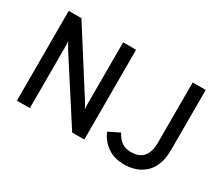

<svg xmlns="http://www.w3.org/2000/svg" viewBox="-122 -992 1494 1297"><g transform="rotate(30 625.5 -344.0)"><path d="M93 0V-700H192L490.5 -230.5Q497.5 -219.5 505 -206Q512.5 -192.5 519.5 -178.5Q519 -191 518.2 -205Q517.5 -219 517.5 -230V-700H618.5V0H524L220 -471.5Q214 -482 206.2 -495.5Q198.5 -509 191.5 -521.5Q193 -510 193.5 -496.5Q194 -483 194 -471.5V0ZM935.5 12Q860 12 806.8 -23.2Q753.5 -58.5 725 -123L810.5 -165Q831 -125.5 858.8 -104.8Q886.5 -84 936 -84Q959.5 -84 981.5 -90.5Q1003.5 -97 1021.2 -113.2Q1039 -129.5 1049.5 -158.8Q1060 -188 1060 -233.5V-700H1161.5V-234Q1161.5 -160.5 1140.8 -112.8Q1120 -65 1086 -37.8Q1052 -10.5 1012.8 0.8Q973.5 12 935.5 12Z"/></g></svg>

Font: Overpass Medium
Style: Regular
Weight: 500
Designer: Delve Withrington, Dave Bailey, Thomas Jockin
Foundry: Delve Fonts LLC
Version: Version 4.000